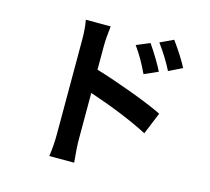

<svg xmlns="http://www.w3.org/2000/svg" viewBox="-116 -915 1209 1107"><g transform="rotate(15 488.5 -361.0)"><path d="M664.1 -724.6Q720.7 -641.6 752.9 -577.1L670.9 -541Q630.9 -627 584 -691.4ZM268.6 55.7Q278.3 -7.8 278.3 -79.1V-640.6Q278.3 -709 268.6 -757.8H417Q408.2 -680.7 408.2 -640.6V-497.1Q508.8 -466.8 629.9 -421.9Q751 -377 817.4 -343.8L763.7 -212.9Q618.2 -288.1 408.2 -358.4V-79.1Q408.2 -32.2 417 55.7ZM711.9 -741.2 791 -778.3Q851.6 -694.3 882.8 -633.8L802.7 -594.7Q765.6 -668 711.9 -741.2Z"/></g></svg>

Font: Min Sans Bold
Style: Regular
Weight: 700
Designer: Jinseong-Kim, NotoSansCJK, Nunito
Foundry: Jinseong-Kim
Version: Version 1.400;Glyphs 3.1.2 (3151)